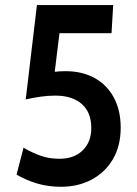

<svg xmlns="http://www.w3.org/2000/svg" viewBox="-20 -720 538 754"><path d="M219.5 13.5Q168.5 13.5 124.5 0.2Q80.5 -13 45 -34.5L72.5 -140Q104.5 -121 138.5 -108.8Q172.5 -96.5 214 -96.5Q270.5 -96.5 304.5 -129.2Q338.5 -162 338.5 -217.5Q338.5 -278.5 301.2 -311.5Q264 -344.5 197.5 -344.5Q167 -344.5 138.2 -340.2Q109.5 -336 81 -329.5L125 -700H424.5L418 -589.5H213.5L188.5 -385.5L144.5 -428Q165.5 -434.5 188.8 -437.5Q212 -440.5 237.5 -440.5Q303 -440.5 351.8 -413.5Q400.5 -386.5 427.2 -336.5Q454 -286.5 454 -219Q454 -147 423.5 -95Q393 -43 340 -14.8Q287 13.5 219.5 13.5Z"/></svg>

Font: Cabin SemiCondensed SemiBold
Style: Regular
Weight: 600
Width: 4
Designer: Pablo Impallari
Foundry: Pablo Impallari. http://www.impallari.com Igino Marini. http://www.ikern.com
Version: Version 3.001